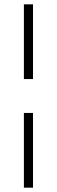

<svg xmlns="http://www.w3.org/2000/svg" viewBox="-20 -740 262 884"><path d="M90 -376V-720H132V-376ZM90 124V-220H132V124Z"/></svg>

Font: Hauora
Style: Regular
Weight: 400
Designer: Wayne Shih
Foundry: WCYS
Version: Version 1.001